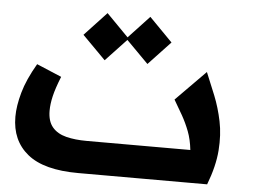

<svg xmlns="http://www.w3.org/2000/svg" viewBox="-48 -717 1024 778"><g transform="rotate(5 463.5 -328.0)"><path d="M296.7 0Q157 0 90.2 -54.3Q23.3 -108.7 23.3 -205.3Q23.3 -249.3 38.7 -304Q54 -358.7 92.7 -425L194 -382.3Q174.7 -334.3 167 -301.7Q159.3 -269 159.3 -242Q159.3 -199 179.5 -175Q199.7 -151 236 -141.8Q272.3 -132.7 319.3 -132.7H684.7L725.7 0ZM570.3 0V-132.7H741.3Q736.7 -175 724.2 -207.7Q711.7 -240.3 695.2 -269.7Q678.7 -299 659.7 -330.7L780.7 -453.3Q799.3 -409.3 818.5 -361.5Q837.7 -313.7 849 -259.2Q860.3 -204.7 855.5 -140.7Q850.7 -76.7 821.3 0ZM363.7 -464.7 269.3 -560 359 -656 453.3 -560ZM537.7 -464.7 443.3 -560 533 -656 627.3 -560Z"/></g></svg>

Font: Lexend Medium
Style: Regular
Weight: 500
Designer: Bonnie Shaver-Troup, Thomas Jockin
Foundry: Lexend
Version: Version 1.005